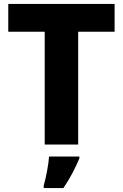

<svg xmlns="http://www.w3.org/2000/svg" viewBox="-20 -734 625 975"><path d="M377 0H207V-573H22V-714H562V-573H377ZM383 71Q367 108 348 144.5Q329 181 302 221H202V208Q211 177 219 134.5Q227 92 229 61H383Z"/></svg>

Font: Noto Sans Kannada ExtraBold
Style: Regular
Weight: 800
Designer: Jelle Bosma - Monotype Design Team
Foundry: Monotype Imaging Inc.
Version: Version 2.005; ttfautohint (v1.8.4.7-5d5b)